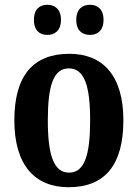

<svg xmlns="http://www.w3.org/2000/svg" viewBox="-20 -773 577 803"><path d="M357 -627C385 -627 413 -643 413 -690C413 -737 385 -753 357 -753C326 -753 299 -737 299 -690C299 -643 326 -627 357 -627ZM178 -627C207 -627 235 -643 235 -690C235 -737 207 -753 178 -753C148 -753 122 -737 122 -690C122 -643 148 -627 178 -627ZM267 10C418 10 496 -82 496 -270C496 -457 410 -548 270 -548C119 -548 40 -457 40 -270C40 -82 126 10 267 10ZM269 -51C204 -51 180 -126 180 -270C180 -414 203 -487 268 -487C333 -487 357 -414 357 -270C357 -126 334 -51 269 -51Z"/></svg>

Font: Noto Serif Myanmar Condensed
Style: Bold
Weight: 700
Width: 3
Designer: Ben Mitchell and the Monotype Design Team
Foundry: Monotype Imaging Inc.
Version: Version 2.106